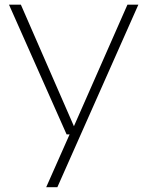

<svg xmlns="http://www.w3.org/2000/svg" viewBox="-20 -560 614 800"><path d="M511 -540.5H556.5L219 220H172.5L270 0H257.5L17.5 -540.5H67L288 -34Z"/></svg>

Font: Encode Sans Expanded ExtraLight
Style: Regular
Weight: 275
Width: 7
Designer: Multiple Designers
Foundry: Impallari Type
Version: Version 2.000